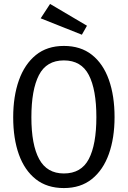

<svg xmlns="http://www.w3.org/2000/svg" viewBox="-20 -953 655 985"><path d="M567.7 -352.3Q567.7 -245.1 538.5 -163.1Q509.2 -81 451.5 -34.6Q393.8 11.8 307.7 11.8Q221.5 11.8 163.8 -33.6Q106.2 -79 76.9 -160.5Q47.7 -242.1 47.7 -351.3Q47.7 -458.5 76.9 -541Q106.2 -623.6 163.8 -670.5Q221.5 -717.4 307.7 -717.4Q393.8 -717.4 451.5 -671.8Q509.2 -626.2 538.5 -543.8Q567.7 -461.5 567.7 -352.3ZM474.4 -352.3Q474.4 -493.3 435.6 -568.2Q396.9 -643.1 307.7 -643.1Q218.5 -643.1 179.7 -567.7Q141 -492.3 141 -351.3Q141 -210.3 181 -136.7Q221 -63.1 307.7 -63.1Q396.9 -63.1 435.6 -137.2Q474.4 -211.3 474.4 -352.3ZM236.9 -932.8 426.2 -821 400 -774.9 188.7 -859Z"/></svg>

Font: FiraCode Nerd Font
Style: Regular
Weight: 400
Designer: Carrois Corporate, Edenspiekermann AG, Nikita Prokopov
Foundry: Carrois Corporate, Edenspiekermann AG, Nikita Prokopov
Version: Version 6.002;Nerd Fonts 3.4.0